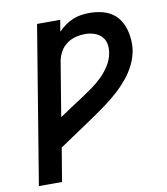

<svg xmlns="http://www.w3.org/2000/svg" viewBox="-83 -813 766 882"><g transform="rotate(-10 300.0 -371.5)"><path d="M27 0 148 -735H256L247 -681Q261 -696 278.5 -708.5Q296 -721 315 -729Q334 -737 354 -740Q374 -743 393 -743Q420 -743 446 -737.5Q472 -732 493.5 -719Q515 -706 529.5 -685.5Q544 -665 551.5 -640.5Q559 -616 561 -589.5Q563 -563 559 -537Q553 -504 537.5 -472.5Q522 -441 499 -413Q476 -385 450 -361.5Q424 -338 395.5 -316.5Q367 -295 337.5 -275Q308 -255 278.5 -235Q249 -215 219.5 -195.5Q190 -176 161 -156L135 0ZM183 -294Q209 -312 235.5 -329Q262 -346 288.5 -363.5Q315 -381 341 -399.5Q367 -418 389.5 -440Q412 -462 429 -489Q446 -516 451 -546Q455 -567 451 -588Q447 -609 433 -623.5Q419 -638 398.5 -644.5Q378 -651 357 -651Q335 -651 313 -645.5Q291 -640 271.5 -626Q252 -612 240.5 -591Q229 -570 225 -548Z"/></g></svg>

Font: Iosevka Semibold Extended
Style: Italic
Weight: 600
Width: 7
Italic angle: -9°
Monospace: yes
Designer: Belleve Invis
Foundry: Belleve Invis
Version: Version 32.5.0; ttfautohint (v1.8.4)